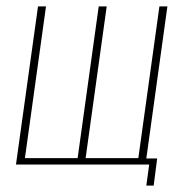

<svg xmlns="http://www.w3.org/2000/svg" viewBox="-20 -515 609 601"><path d="M438 66 447 0H30L99 -495H124L58 -20H223L289 -495H314L248 -20H413L479 -495H504L438 -19H472L461 66Z"/></svg>

Font: Alumni Sans Thin
Style: Italic
Weight: 100
Italic angle: -8°
Designer: Robert E. Leuschke
Foundry: Robert E. Leuschke
Version: Version 1.016